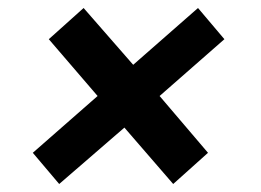

<svg xmlns="http://www.w3.org/2000/svg" viewBox="-20 -496 652 480"><path d="M128 -36 62 -114 224 -256 102 -398 189 -476 313 -334 475 -476 541 -398 379 -256 500 -114 413 -36 291 -177Z"/></svg>

Font: Chivo Medium
Style: Bold Italic
Weight: 700
Italic angle: -8.05°
Version: Version 2.002